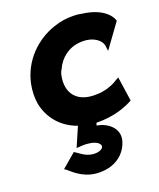

<svg xmlns="http://www.w3.org/2000/svg" viewBox="-114 -586 765 926"><g transform="rotate(-15 268.5 -123.0)"><path d="M173 131 106 199 117 205C129 212 179 259 251 259C345 259 401 205 413 139C424 75 364 40 312 36L315 23C410 17 473 -18 502 -38L473 -161L461 -153C456 -149 450 -145 446 -142C427 -129 393 -113 352 -109C254 -96 200 -151 211 -242C212 -252 215 -262 220 -271C237 -322 280 -363 338 -372C404 -383 448 -353 454 -321L459 -297L537 -427C522 -464 474 -499 385 -503C371 -505 355 -505 342 -504C307 -502 273 -494 240 -479C148 -439 73 -353 59 -241C55 -205 57 -171 65 -140C86 -65 143 -7 225 14L191 116L206 114C213 113 227 109 253 110C298 111 314 130 311 142C308 154 290 165 260 165C221 165 191 139 173 131Z"/></g></svg>

Font: Bluebird
Style: SfBdObl
Weight: 700
Designer: Jasper
Foundry: Cannot Into Space Fonts
Version: Version 0.98